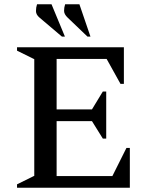

<svg xmlns="http://www.w3.org/2000/svg" viewBox="-20 -882 699 902"><path d="M60 0V-16L141 -56V-604L60 -644V-660H562V-488H546L481 -605H246V-368H412L463 -452H479V-231H463L412 -313H246V-55H508L574 -187H590V0ZM271 -710 166 -799Q149 -813 149 -830Q149 -847 154 -862H222L285 -710ZM391 -710 298 -799Q281 -815 281 -831Q281 -847 286 -862H353L405 -710Z"/></svg>

Font: Spectral Medium
Style: Regular
Weight: 500
Designer: Jean-Baptiste Levee
Foundry: Production Type
Version: Version 2.001